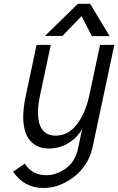

<svg xmlns="http://www.w3.org/2000/svg" viewBox="-20 -757 614 997"><path d="M177.2 -173.3Q177.2 -52.7 270 -52.7Q334.5 -52.7 379.4 -111.6Q424.3 -170.4 443.4 -260.3L499.5 -523.9H573.7L460.4 8.8Q450.2 57.1 423.1 97.7Q396 138.2 360.4 164.1Q285.2 219.2 207.5 219.2Q104 219.2 48.3 134.3L108.9 92.8Q146.5 152.8 221.2 152.8Q270 152.8 318.4 120.1Q370.1 84.5 384.8 16.1Q396 -40 406.7 -88.4Q383.8 -44.9 337.6 -15.4Q291.5 14.2 232.2 14.2Q172.9 14.2 136.7 -26.6Q100.6 -67.4 100.6 -149.9Q100.6 -197.3 113.8 -259.8L169.9 -523.9H243.7L187.5 -259.8Q177.2 -210 177.2 -173.3ZM549.3 -569.3H457.5L403.3 -673.3L304.2 -570.3H213.4L384.3 -737.3H448.2Z"/></svg>

Font: Tuffy
Style: Italic
Weight: 400
Italic angle: -12°
Designer: Thatcher Ulrich, Karoly Barta and Michael Everson
Version: Version 001.271